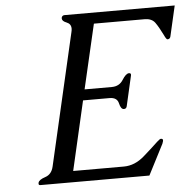

<svg xmlns="http://www.w3.org/2000/svg" viewBox="-50 -737 797 787"><g transform="rotate(-5 348.5 -343.0)"><path d="M223.6 -45.9H432.1Q477.5 -45.9 517.1 -80.8Q556.6 -115.7 577.1 -135.3Q588.4 -146 593.3 -146Q603.5 -146 601.1 -135.7Q599.6 -129.4 597.7 -125.5L533.2 0H84.5Q77.6 0 77.6 -6.3Q77.6 -8.3 78.1 -10.3Q81.1 -22.5 107.4 -31Q133.8 -39.6 141.1 -71.3L266.1 -613.8Q268.1 -621.6 268.1 -627.9Q268.1 -647.5 249.8 -654.5Q231.4 -661.6 231.4 -672.4Q231.4 -673.8 231.4 -675.3Q233.9 -685.5 244.1 -685.5H697.3L668.5 -560.1Q666 -549.8 655.8 -549.8Q650.9 -549.8 642.1 -569.3Q625.5 -603 612.1 -621.6Q598.6 -640.1 569.3 -640.1H360.8L299.3 -375H411.1Q442.4 -375 458 -400.1Q473.6 -425.3 486.3 -425.3Q496.1 -425.3 493.7 -415L465.3 -291Q462.9 -280.8 453.1 -280.8Q440.4 -280.8 434.8 -305.7Q429.2 -330.6 397.9 -330.6H289.1Z"/></g></svg>

Font: Caudex
Style: Italic
Weight: 400
Italic angle: -13°
Version: Version 1.04